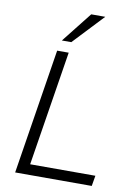

<svg xmlns="http://www.w3.org/2000/svg" viewBox="-100 -1000 754 1064"><g transform="rotate(10 277.0 -468.0)"><path d="M62 0 174 -705H239L136 -59H503L493 0ZM190 -765 325 -936H404L243 -765Z"/></g></svg>

Font: Nunito Sans 10pt Light
Style: Italic
Weight: 300
Italic angle: -9°
Designer: Vernon Adams
Foundry: Vernon Adams
Version: Version 3.101;gftools[0.9.27]